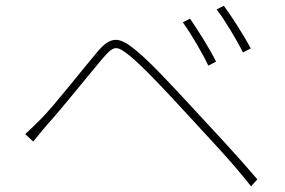

<svg xmlns="http://www.w3.org/2000/svg" viewBox="-20 -699 996 670"><path d="M643 -634 618 -621C645 -584 688 -511 707 -470L734 -484C711 -531 664 -604 643 -634ZM761 -679 736 -666C765 -629 808 -556 828 -516L855 -530C831 -576 783 -650 761 -679ZM68 -231 96 -205C108 -219 127 -244 144 -263C192 -316 285 -432 338 -495C359 -519 371 -531 385 -531C397 -531 411 -522 432 -505C480 -466 558 -382 629 -305C696 -231 784 -141 856 -49L878 -73C807 -157 714 -256 650 -325C587 -393 502 -486 450 -527C423 -549 402 -560 384 -560C362 -560 342 -545 318 -516C264 -452 172 -334 124 -285C103 -264 89 -250 68 -231Z"/></svg>

Font: Kinto Sans Thin
Style: Regular
Weight: 100
Designer: Authors: Ryoko NISHIZUKA  (kana & ideographs); Paul D. Hunt (Latin, Greek & Cyrillic); Wenlong ZHANG  (bopomofo); Sandol
Foundry: Adobe Systems Incorporated, ookami Inc.
Version: Version 0.001